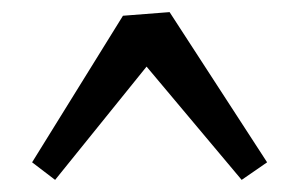

<svg xmlns="http://www.w3.org/2000/svg" viewBox="-20 -590 495 317"><path d="M183 -564 260 -570 421 -322 379 -293 196 -511H247L71 -293L33 -322Z"/></svg>

Font: Yrsa Medium
Style: Regular
Weight: 500
Designer: Anna Giedrys (Yrsa+Rasa design), David Brezina (Yrsa art-direction, Rasa art-direction, design)
Foundry: Rosetta Type Foundry
Version: Version 2.004